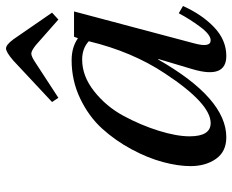

<svg xmlns="http://www.w3.org/2000/svg" viewBox="-87 -673 772 638"><g transform="rotate(-90 299.0 -354.0)"><path d="M279 -567 417 -696Q445 -720 457 -720Q469 -720 487 -696L576 -567L553 -546L468 -621Q449 -636 440 -636Q430 -636 408 -621L293 -546ZM66 -107Q66 -148 79.5 -198.5Q93 -249 122 -303Q151 -357 191 -401Q231 -445 290.5 -473.5Q350 -502 418 -502Q461 -502 491 -481L496 -494H580L474 -95Q459 -40 484 -40Q503 -40 529 -75Q555 -110 574 -146L598 -132Q570 -69 527.5 -28.5Q485 12 432 12Q355 12 388 -100L422 -214H420Q291 12 162 12Q114 12 90 -22.5Q66 -57 66 -107ZM165 -110Q165 -40 209 -40Q274 -40 374 -192Q446 -300 481 -445Q457 -467 420 -467Q365 -467 314.5 -427Q264 -387 233 -329.5Q202 -272 183.5 -212.5Q165 -153 165 -110Z"/></g></svg>

Font: Heuristica
Style: Italic
Weight: 400
Italic angle: -13°
Version: Version 1.0.2